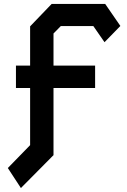

<svg xmlns="http://www.w3.org/2000/svg" viewBox="-20 -784 640 969"><path d="M19.5 64 85.5 165 249 0H250V-340H460V-453H250V-615L287 -652.5H451L507.5 -571L587.5 -653L511 -764H240.5L132 -651V-453H60.5V-340H132V-51.5Z"/></svg>

Font: Kode Mono
Style: Regular
Weight: 400
Monospace: yes
Designer: Isa Ozler
Foundry: Kadena LLC
Version: Version 1.000;gftools[0.9.28]